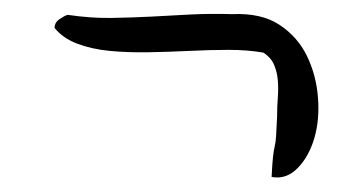

<svg xmlns="http://www.w3.org/2000/svg" viewBox="-20 -359 486 273"><path d="M309.6 -338.9Q351.6 -340.8 377.4 -323.7Q403.3 -306.6 416.5 -279.3Q429.7 -252 432.1 -220.2Q434.6 -188.5 426.8 -162.1Q418.9 -135.7 402.8 -119.6Q386.7 -103.5 366.2 -107.4Q367.2 -127.9 368.2 -136.2Q369.1 -144.5 370.6 -150.9Q372.1 -157.2 372.6 -166Q373 -174.8 374 -193.4Q374 -207 375 -220.2Q376 -233.4 375 -245.1Q374 -256.8 369.6 -267.1Q365.2 -277.3 354.5 -284.2Q332 -288.1 305.2 -288.1Q278.3 -288.1 249 -286.6Q219.7 -285.2 190.9 -284.7Q162.1 -284.2 136.2 -286.6Q110.4 -289.1 89.8 -296.9Q69.3 -304.7 57.6 -319.3Q57.6 -327.1 64.9 -332Q72.3 -336.9 76.2 -337.9Q109.4 -333 138.7 -333.5Q168 -334 195.3 -335.4Q222.7 -336.9 251 -338.4Q279.3 -339.8 309.6 -338.9Z"/></svg>

Font: Swanky and Moo Moo
Style: Regular
Weight: 400
Designer: Kimberly Geswein
Foundry: Kimberly Geswein
Version: Version 1.002 2001